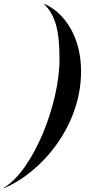

<svg xmlns="http://www.w3.org/2000/svg" viewBox="-82 -820 470 1010"><path d="M150 -798.5C209.5 -738.5 231 -662 231 -507.5C231 -270.5 91.5 78 -62.5 168L-61.5 170C131.5 90 344.5 -152 344.5 -445C344.5 -618 264 -750 151 -800Z"/></svg>

Font: Bodoni* 96pt Medium
Style: Italic
Weight: 500
Italic angle: -13°
Version: Version 2.3